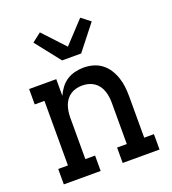

<svg xmlns="http://www.w3.org/2000/svg" viewBox="-140 -879 880 984"><g transform="rotate(-20 300.0 -387.0)"><path d="M39 0V-84H92V-436H39V-520H187V-429Q197 -451 211.5 -470.5Q226 -490 246 -503Q266 -516 290 -522Q314 -528 338 -528Q364 -528 389.5 -521Q415 -514 436 -498Q457 -482 471 -460Q485 -438 493.5 -413Q502 -388 505 -362Q508 -336 508 -310V-84H561V0H360V-84H413V-310Q413 -327 410.5 -343.5Q408 -360 402.5 -375.5Q397 -391 387 -404.5Q377 -418 363 -427Q349 -436 333 -440Q317 -444 300 -444Q283 -444 267 -440Q251 -436 237 -427Q223 -418 213 -404.5Q203 -391 197.5 -375.5Q192 -360 189.5 -343.5Q187 -327 187 -310V-84H240V0ZM248 -600 141 -736 190 -774 300 -656 410 -774 459 -736 352 -600Z"/></g></svg>

Font: Iosevka Etoile Medium
Style: Regular
Weight: 500
Designer: Belleve Invis
Foundry: Belleve Invis
Version: Version 22.1.2; ttfautohint (v1.8.4)